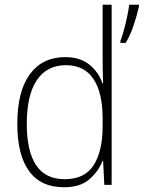

<svg xmlns="http://www.w3.org/2000/svg" viewBox="-20 -780 606 810"><path d="M250 10Q152 10 102.5 -58.5Q53 -127 53 -257Q53 -395 106 -467Q159 -539 255 -539Q319 -539 358 -506.5Q397 -474 412 -429H415Q413 -481 413 -530V-760H451V0H420L415 -102H413Q396 -58 357.5 -24Q319 10 250 10ZM254 -24Q337 -24 375 -83Q413 -142 413 -248V-281Q413 -388 374.5 -446.5Q336 -505 258 -505Q178 -505 135.5 -442Q93 -379 93 -257Q93 -143 132 -83.5Q171 -24 254 -24ZM566 -752Q559 -719 544 -674Q529 -629 510 -599H488V-608Q494 -621 502 -650.5Q510 -680 516.5 -710.5Q523 -741 525 -760H566Z"/></svg>

Font: Noto Sans Georgian SemiCondensed ExtraLight
Style: Regular
Weight: 200
Width: 4
Designer: Monotype Design Team, Akaki Razmadze
Foundry: Google LLC
Version: Version 2.005; ttfautohint (v1.8.4.7-5d5b)